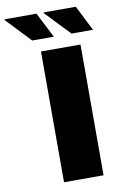

<svg xmlns="http://www.w3.org/2000/svg" viewBox="-191 -940 635 995"><g transform="rotate(-10 127.0 -442.5)"><path d="M63 0V-688H271V0ZM235 -752 112 -881 113 -885H281L348 -752ZM28 -752 -94 -881 -93 -885H74L142 -752Z"/></g></svg>

Font: Archivo SemiCondensed Black
Style: Regular
Weight: 900
Width: 4
Designer: Hector Gatti
Foundry: Omnibus-Type
Version: Version 2.001